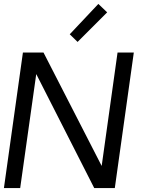

<svg xmlns="http://www.w3.org/2000/svg" viewBox="-21 -960 757 980"><path d="M481 -940 335 -785 375 -746 526 -897ZM96 -692 -1 0H82L164 -582L460 0H565L662 -692H579L498 -113L201 -692Z"/></svg>

Font: Cantarell
Style: Oblique
Weight: 400
Italic angle: -8°
Designer: Dave Crossland
Version: Version 0.024